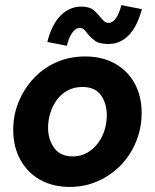

<svg xmlns="http://www.w3.org/2000/svg" viewBox="-20 -725 610 755"><path d="M254 10Q188 10 138 -18Q88 -46 60 -97Q32 -148 32 -214Q32 -273 53.5 -325Q75 -377 113 -417.5Q151 -458 202.5 -480.5Q254 -503 315 -503Q382 -503 432 -475Q482 -447 509.5 -397Q537 -347 537 -281Q537 -222 515.5 -169Q494 -116 455.5 -76Q417 -36 365.5 -13Q314 10 254 10ZM266 -110Q298 -110 323 -124.5Q348 -139 365.5 -162.5Q383 -186 391.5 -214.5Q400 -243 400 -272Q400 -318 377 -350.5Q354 -383 304 -383Q271 -383 245.5 -369Q220 -355 203 -331.5Q186 -308 177.5 -279.5Q169 -251 169 -223Q169 -177 193 -143.5Q217 -110 266 -110ZM407 -552Q369 -552 351.5 -566Q334 -580 323 -594Q316 -604 309.5 -609.5Q303 -615 294 -615Q277 -615 263.5 -595.5Q250 -576 243 -545L166 -560Q184 -630 219 -664.5Q254 -699 299 -699Q331 -699 347 -686Q363 -673 373 -659Q381 -650 388.5 -642.5Q396 -635 408 -635Q423 -635 436.5 -654.5Q450 -674 457 -705L538 -689Q519 -619 485.5 -585.5Q452 -552 407 -552Z"/></svg>

Font: Hanken Grotesk ExtraBold
Style: Italic
Weight: 800
Italic angle: -8°
Designer: Alfredo Marco Pradil
Foundry: Hanken Design Co.
Version: Version 3.013